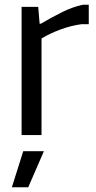

<svg xmlns="http://www.w3.org/2000/svg" viewBox="-20 -569 406 809"><path d="M78 68H165L99 220H30ZM71 -540H141L147 -469H152Q196 -495 241 -517.5Q286 -540 329 -549H354V-467H323Q279 -461 235.5 -445Q192 -429 155 -407V0H71Z"/></svg>

Font: Encode Sans Narrow
Style: Regular
Weight: 400
Designer: Pablo Impallari, Andres Torresi
Foundry: Pablo Impallari, Andres Torresi
Version: Version 1.000; ttfautohint (v1.00) -l 8 -r 50 -G 200 -x 14 -